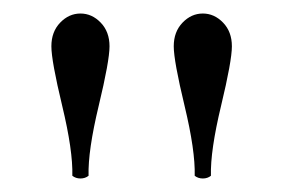

<svg xmlns="http://www.w3.org/2000/svg" viewBox="-20 -702 420 284"><path d="M111 -442Q106 -438 99 -438Q92 -438 87 -442Q88 -479 72 -545.5Q56 -612 56 -633.5Q56 -655 69 -668.5Q82 -682 99 -682Q116 -682 129 -668.5Q142 -655 142 -633.5Q142 -612 126 -545.5Q110 -479 111 -442ZM292 -442Q287 -438 280 -438Q273 -438 268 -442Q269 -479 253 -545.5Q237 -612 237 -633.5Q237 -655 250 -668.5Q263 -682 280 -682Q297 -682 310 -668.5Q323 -655 323 -633.5Q323 -612 307 -545.5Q291 -479 292 -442Z"/></svg>

Font: Sedan
Style: Regular
Weight: 400
Designer: Sebastian Salazar
Foundry: Sebastian Salazar
Version: Version 1.001